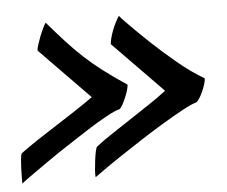

<svg xmlns="http://www.w3.org/2000/svg" viewBox="-39 -476 586 496"><g transform="rotate(-5 254.5 -228.0)"><path d="M493 -253Q493 -247 490 -237.5Q487 -228 483 -219Q479 -210 474.5 -203Q470 -196 466 -193Q454 -190 430 -177Q406 -164 376 -146Q346 -128 314.5 -107.5Q283 -87 256 -69Q229 -51 211 -38Q193 -25 190 -23Q189 -30 190 -42Q191 -54 192.5 -66Q194 -78 196 -88Q198 -98 200 -101Q219 -116 243.5 -132Q268 -148 293.5 -165Q319 -182 344 -198.5Q369 -215 388 -230L259 -362Q259 -367 261.5 -377Q264 -387 268 -397.5Q272 -408 277 -417.5Q282 -427 286 -433Q287 -431 307.5 -410Q328 -389 358 -360.5Q388 -332 424 -302Q460 -272 493 -253ZM293 -254Q293 -250 290.5 -241Q288 -232 284 -222.5Q280 -213 275.5 -204.5Q271 -196 267 -193Q255 -190 232 -177.5Q209 -165 181 -147Q153 -129 122.5 -109Q92 -89 66.5 -71Q41 -53 22.5 -40Q4 -27 0 -23Q0 -29 0 -40.5Q0 -52 0.5 -64Q1 -76 2 -86.5Q3 -97 5 -101Q25 -116 50 -132.5Q75 -149 101 -165.5Q127 -182 152 -198.5Q177 -215 198 -230L69 -362Q69 -367 72 -376.5Q75 -386 79 -396.5Q83 -407 87.5 -416.5Q92 -426 96 -432Q121 -403 141.5 -380.5Q162 -358 184 -337.5Q206 -317 231.5 -297.5Q257 -278 293 -254Z"/></g></svg>

Font: Lusitana
Style: Bold Italic
Weight: 700
Designer: Ana Paula Megda
Foundry: Ana Paula Megda
Version: Version 1.000; ttfautohint (v1.1) -l 8 -r 50 -G 200 -x 14 -D